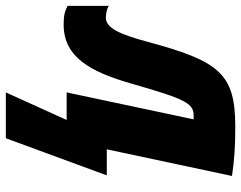

<svg xmlns="http://www.w3.org/2000/svg" viewBox="-144 -500 806 641"><g transform="rotate(90 258.5 -180.0)"><path d="M247 203H400L524 -134H437L526 -552C472 -560 428 -563 362 -563C186 -563 143 -512 78 -270C54 -181 33 -131 -2 -131C-14 -131 -30 -133 -42 -141V-3C-22 7 -8 10 21 10C129 10 178 -79 217 -214C270 -400 284 -424 325 -424H337L247 0H339Z"/></g></svg>

Font: Noto Sans UI Condensed Black
Style: Italic
Weight: 900
Width: 3
Italic angle: -192°
Designer: Monotype Design Team
Foundry: Monotype Imaging Inc.
Version: Version 1.901